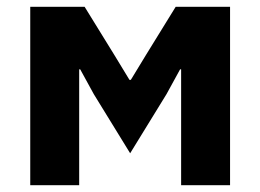

<svg xmlns="http://www.w3.org/2000/svg" viewBox="-20 -545 766 565"><path d="M69 0V-525H229L316 -384L361 -310H365L410 -384L497 -525H657V0H513V-265V-341H510L470 -268L363 -94L256 -268L216 -341H213V-267V0Z"/></svg>

Font: IBM Plex Sans Var
Style: Regular
Weight: 400
Designer: Mike Abbink, Paul van der Laan, Pieter van Rosmalen
Foundry: Bold Monday
Version: Version 3.000